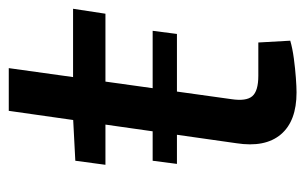

<svg xmlns="http://www.w3.org/2000/svg" viewBox="-146 -524 680 427"><g transform="rotate(-90 193.5 -311.0)"><path d="M338 -311 331 -257H42L49 -311ZM255 -631 186 -136Q181 -103 192.5 -89.5Q204 -76 238 -76H312L316 -5Q299 0 276.5 3Q254 6 233.5 7.5Q213 9 201 9Q137 9 107.5 -26Q78 -61 88 -125L160 -631ZM387 -488 376 -416H40L49 -483L145 -488Z"/></g></svg>

Font: Exo 2 Medium
Style: Italic
Weight: 500
Italic angle: -8°
Designer: Natanael Gama
Foundry: Natanael Gama
Version: Version 2.010